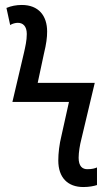

<svg xmlns="http://www.w3.org/2000/svg" viewBox="-20 -744 429 774"><path d="M316 10C339 10 359 6 371 2V-69C362 -65 350 -62 334 -62C312 -61 297 -74 297 -108C297 -130 302 -160 308 -183L362 -410H132L157 -527C167 -568 170 -593 170 -617C170 -680 136 -724 68 -724C46 -724 25 -720 6 -712L21 -643C30 -649 43 -652 52 -652C72 -652 88 -639 88 -607C88 -580 82 -556 77 -533L30 -333H258L228 -198C219 -162 215 -126 215 -97C215 -28 253 10 316 10Z"/></svg>

Font: Noto Sans Condensed
Style: Regular
Weight: 400
Width: 3
Designer: Monotype Design Team
Foundry: Monotype Imaging Inc.
Version: Version 2.013